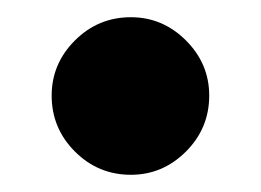

<svg xmlns="http://www.w3.org/2000/svg" viewBox="-20 -455 303 223"><path d="M132 -252Q94 -252 67 -279Q40 -306 40 -344Q40 -381 67 -408Q94 -435 132 -435Q169 -435 196 -408Q223 -381 223 -344Q223 -306 196 -279Q169 -252 132 -252Z"/></svg>

Font: Figtree ExtraBold
Style: Regular
Weight: 800
Designer: Erik Kennedy
Foundry: Erik Kennedy
Version: Version 2.002